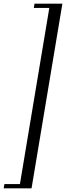

<svg xmlns="http://www.w3.org/2000/svg" viewBox="-40 -770 358 1040"><path d="M-20 250 -16.1 227.1H67.9L227.1 -727.1H143.1L147 -750H297.9L130.9 250Z"/></svg>

Font: CMU Serif Extra
Style: RomanSlanted
Weight: 500
Italic angle: -9.46001°
Version: Version 0.7.0